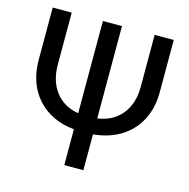

<svg xmlns="http://www.w3.org/2000/svg" viewBox="-105 -813 901 915"><g transform="rotate(15 346.0 -355.5)"><path d="M385.7 -255.4Q461.9 -266.6 504.4 -319.1Q546.9 -371.6 546.9 -454.6V-710.9H641.1V-453.1Q641.1 -375.5 610.1 -315.7Q579.1 -255.9 521.2 -220Q463.4 -184.1 385.7 -176.8V0H291.5V-176.8Q178.7 -188 112.1 -260.7Q45.4 -333.5 43.9 -449.2V-710.9H137.7V-452.6Q138.2 -373 178.5 -320.6Q218.8 -268.1 291.5 -255.9V-710.9H385.7Z"/></g></svg>

Font: APIMedia Roboto
Style: Regular
Weight: 400
Designer: Google
Version: Version 2.137; 2017